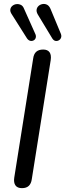

<svg xmlns="http://www.w3.org/2000/svg" viewBox="-20 -969 338 996"><path d="M94 7Q70 7 60 -7.5Q50 -22 54 -48L152 -665Q155 -689 168 -700.5Q181 -712 204 -712Q227 -712 237 -698Q247 -684 243 -657L145 -40Q142 -17 129.5 -5Q117 7 94 7ZM251 -770 176 -894Q168 -908 170 -919.5Q172 -931 180.5 -938.5Q189 -946 201 -948Q213 -950 224 -944.5Q235 -939 242 -923L296 -793Q300 -782 296.5 -773Q293 -764 284.5 -759.5Q276 -755 267 -757Q258 -759 251 -770ZM120 -770 41 -895Q32 -908 33.5 -919.5Q35 -931 44 -938.5Q53 -946 64.5 -947.5Q76 -949 87.5 -944Q99 -939 105 -923L164 -791Q168 -781 165 -772Q162 -763 153.5 -759Q145 -755 136 -757.5Q127 -760 120 -770Z"/></svg>

Font: Nunito Medium
Style: Italic
Weight: 500
Designer: Vernon Adams
Foundry: Vernon Adams
Version: Version 3.601